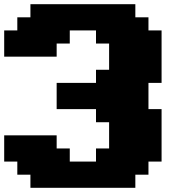

<svg xmlns="http://www.w3.org/2000/svg" viewBox="-20 -895 915 915"><path d="M125 0H625V-62.5H687.5V-125H750V-375H687.5V-500H750V-750H687.5V-812.5H625V-875H125V-812.5H62.5V-750H0V-625H250V-687.5H312.5V-750H437.5V-687.5H500V-562.5H437.5V-500H250V-375H437.5V-312.5H500V-187.5H437.5V-125H312.5V-187.5H250V-250H0V-125H62.5V-62.5H125Z"/></svg>

Font: Faithful 32x
Style: Bold
Weight: 400
Foundry: Faithful Resource Pack
Version: Version 1.0; January 27, 2023